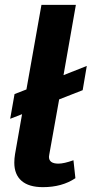

<svg xmlns="http://www.w3.org/2000/svg" viewBox="-20 -762 378 792"><path d="M183 -123 182 -115Q182 -87 221 -87Q244 -87 283 -101L291 -27Q236 10 157 10Q99 10 69 -16Q39 -42 39 -91Q39 -108 42 -126L71 -291L22 -272L40 -374L89 -393L151 -742H293L242 -452L338 -490L321 -390L224 -352Z"/></svg>

Font: Sarabun ExtraBold
Style: Italic
Weight: 800
Italic angle: -10°
Designer: Suppakit Chalermlarp | Katatrad Co.,Ltd.
Foundry: Cadson Demak Co.,Ltd.
Version: Version 1.000; ttfautohint (v1.6)